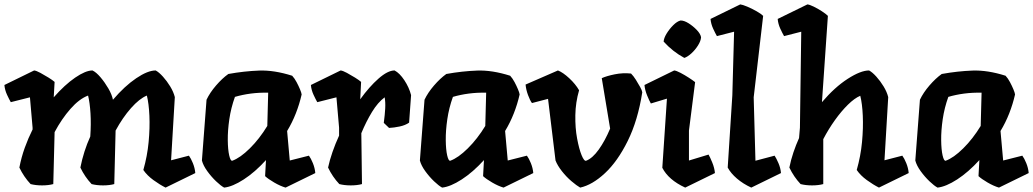

<svg xmlns="http://www.w3.org/2000/svg" viewBox="-30 -836 4692 872"><path d="M828 -129Q837 -117 846 -95Q855 -73 857 -50L722 16Q696 3 667 -18Q638 -39 621 -64Q639 -127 645 -191Q651 -255 648.5 -310.5Q646 -366 637 -402Q603 -388 565 -345Q527 -302 495 -243L489 0Q467 6 438 6Q409 6 386 0Q355 -33 335 -75Q350 -150 380 -216Q384 -272 381 -321Q378 -370 370 -402Q330 -387 290 -341.5Q250 -296 218 -236L212 0Q190 6 161 6Q132 6 109 0Q78 -33 58 -75Q67 -122 82.5 -165Q98 -208 118 -248V-256L106 -394L19 -372Q12 -384 2 -405.5Q-8 -427 -10 -450L125 -516Q135 -515 153.5 -505Q172 -495 190.5 -483.5Q209 -472 218 -464L214 -394Q264 -451 311.5 -483.5Q359 -516 390 -516Q407 -508 426.5 -485Q446 -462 462 -434.5Q478 -407 483 -383Q536 -445 588.5 -480.5Q641 -516 677 -516Q692 -508 710 -488Q728 -468 743 -443.5Q758 -419 764 -395L747 -108Z M1373 -129Q1382 -117 1391 -95Q1400 -73 1402 -50L1267 16Q1243 9 1215.5 -7Q1188 -23 1174 -36L1178 -109Q1128 -54 1077 -21Q1026 12 988 16Q973 8 951.5 -12.5Q930 -33 911.5 -58.5Q893 -84 887 -107L908 -383Q923 -415 951 -447.5Q979 -480 1007 -500Q1079 -513 1147 -515.5Q1215 -518 1297 -492Q1308 -480 1317 -463Q1326 -446 1332.5 -430.5Q1339 -415 1340 -407Q1330 -363 1313.5 -321Q1297 -279 1274 -241L1286 -107ZM1025 -106Q1061 -119 1104.5 -162Q1148 -205 1184 -264L1188 -415Q1147 -416 1109 -411Q1071 -406 1037 -396Q1019 -346 1011.5 -294.5Q1004 -243 1004.5 -199.5Q1005 -156 1011 -130Q1017 -104 1025 -106Z M1762 -516Q1785 -504 1806.5 -471.5Q1828 -439 1837 -404L1828 -279Q1811 -267 1785 -261.5Q1759 -256 1737 -255L1713 -278Q1718 -315 1719.5 -343.5Q1721 -372 1717 -394Q1686 -371 1659.5 -327.5Q1633 -284 1611 -231L1614 0Q1592 6 1563 6Q1534 6 1511 0Q1480 -33 1460 -75Q1467 -108 1480 -145.5Q1493 -183 1510 -220V-256L1498 -394L1411 -372Q1404 -384 1394 -405.5Q1384 -427 1382 -450L1517 -516Q1527 -515 1545.5 -505Q1564 -495 1582.5 -483.5Q1601 -472 1610 -464L1606 -385Q1647 -442 1689 -479Q1731 -516 1762 -516Z M2363 -129Q2372 -117 2381 -95Q2390 -73 2392 -50L2257 16Q2233 9 2205.5 -7Q2178 -23 2164 -36L2168 -109Q2118 -54 2067 -21Q2016 12 1978 16Q1963 8 1941.5 -12.5Q1920 -33 1901.5 -58.5Q1883 -84 1877 -107L1898 -383Q1913 -415 1941 -447.5Q1969 -480 1997 -500Q2069 -513 2137 -515.5Q2205 -518 2287 -492Q2298 -480 2307 -463Q2316 -446 2322.5 -430.5Q2329 -415 2330 -407Q2320 -363 2303.5 -321Q2287 -279 2264 -241L2276 -107ZM2015 -106Q2051 -119 2094.5 -162Q2138 -205 2174 -264L2178 -415Q2137 -416 2099 -411Q2061 -406 2027 -396Q2009 -346 2001.5 -294.5Q1994 -243 1994.5 -199.5Q1995 -156 2001 -130Q2007 -104 2015 -106Z M2836 -502Q2847 -491 2858 -473.5Q2869 -456 2877.5 -440.5Q2886 -425 2887 -417Q2867 -289 2821 -196Q2775 -103 2717.5 -49.5Q2660 4 2605 16Q2589 7 2565.5 -13Q2542 -33 2522 -58.5Q2502 -84 2493 -107L2459 -387L2386 -368Q2377 -380 2368 -404.5Q2359 -429 2357 -452L2504 -516Q2527 -507 2555.5 -480.5Q2584 -454 2600 -426Q2584 -371 2583 -313Q2582 -255 2591 -207Q2600 -159 2611.5 -131Q2623 -103 2632 -106Q2661 -117 2689.5 -157Q2718 -197 2741 -252L2703 -481Q2725 -491 2762 -498.5Q2799 -506 2836 -502Z M3078 -573Q3026 -601 2984 -647Q2985 -663 2997.5 -683.5Q3010 -704 3027.5 -721.5Q3045 -739 3061 -743Q3077 -743 3097 -730.5Q3117 -718 3134 -700.5Q3151 -683 3154 -667Q3153 -650 3140 -629.5Q3127 -609 3110 -593.5Q3093 -578 3078 -573ZM3188 -134Q3195 -122 3205 -97.5Q3215 -73 3217 -50L3082 16Q3006 -19 2978 -74L2999 -388L2926 -366Q2919 -378 2909 -402.5Q2899 -427 2897 -450L3032 -516Q3042 -515 3061 -505Q3080 -495 3098.5 -483Q3117 -471 3127 -463L3099 -243V-107Z M3488 -129Q3496 -117 3505.5 -95Q3515 -73 3517 -50L3382 16Q3345 -1 3317 -25Q3289 -49 3275 -75L3296 -403L3304 -692L3226 -672Q3219 -684 3209 -705.5Q3199 -727 3197 -750L3332 -816Q3342 -815 3363.5 -806Q3385 -797 3406 -785Q3427 -773 3436 -764L3393 -394L3401 -106Z M4068 -129Q4077 -117 4086 -95Q4095 -73 4097 -50L3962 16Q3936 3 3907 -18Q3878 -39 3861 -64Q3879 -127 3885 -191Q3891 -255 3888.5 -310.5Q3886 -366 3877 -401Q3851 -390 3821 -360.5Q3791 -331 3762 -290.5Q3733 -250 3709 -204V0Q3687 6 3658 6Q3629 6 3606 0Q3575 -33 3555 -75Q3562 -110 3573.5 -144Q3585 -178 3599 -209L3603 -256L3609 -692L3531 -672Q3524 -684 3514 -705.5Q3504 -727 3502 -750L3637 -816Q3647 -815 3665.5 -806Q3684 -797 3702.5 -785Q3721 -773 3730 -764L3703 -372Q3761 -440 3820 -478Q3879 -516 3917 -516Q3932 -508 3950 -488Q3968 -468 3983 -443.5Q3998 -419 4004 -395L3987 -108Z M4613 -129Q4622 -117 4631 -95Q4640 -73 4642 -50L4507 16Q4483 9 4455.5 -7Q4428 -23 4414 -36L4418 -109Q4368 -54 4317 -21Q4266 12 4228 16Q4213 8 4191.5 -12.5Q4170 -33 4151.5 -58.5Q4133 -84 4127 -107L4148 -383Q4163 -415 4191 -447.5Q4219 -480 4247 -500Q4319 -513 4387 -515.5Q4455 -518 4537 -492Q4548 -480 4557 -463Q4566 -446 4572.5 -430.5Q4579 -415 4580 -407Q4570 -363 4553.5 -321Q4537 -279 4514 -241L4526 -107ZM4265 -106Q4301 -119 4344.5 -162Q4388 -205 4424 -264L4428 -415Q4387 -416 4349 -411Q4311 -406 4277 -396Q4259 -346 4251.5 -294.5Q4244 -243 4244.5 -199.5Q4245 -156 4251 -130Q4257 -104 4265 -106Z"/></svg>

Font: Langar
Style: Regular
Weight: 400
Designer: Alessia Mazzarella
Foundry: Typeland
Version: Version 1.001; ttfautohint (v1.8.3)